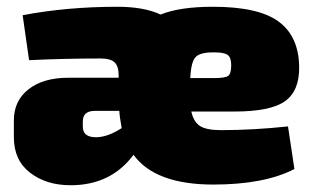

<svg xmlns="http://www.w3.org/2000/svg" viewBox="-20 -534 926 568"><path d="M672 -204H546Q553 -173 572 -161Q591 -149 634 -149Q728 -149 832 -160L851 -34Q762 12 611 12Q439 12 375 -76Q308 14 189 14Q117 14 69 -23Q21 -60 21 -128V-178Q21 -236 64.5 -270Q108 -304 182 -304H331V-311Q331 -338 319 -349.5Q307 -361 277 -361Q170 -361 66 -356L47 -489Q179 -514 327 -514Q406 -514 455 -491Q512 -514 610 -514Q745 -514 804.5 -470Q864 -426 865 -336Q866 -265 823 -234.5Q780 -204 672 -204ZM543 -303H613Q646 -303 655 -309.5Q664 -316 664 -341Q664 -364 653.5 -371.5Q643 -379 616 -379Q574 -380 559.5 -366Q545 -352 543 -303ZM225 -175V-159Q225 -128 264 -128Q298 -128 340 -155Q334 -187 333 -206H261Q225 -206 225 -175Z"/></svg>

Font: Exo 2.0 Black
Style: Regular
Weight: 900
Designer: Natanael Gama
Version: Version 1.001;PS 001.001;hotconv 1.0.70;makeotf.lib2.5.58329